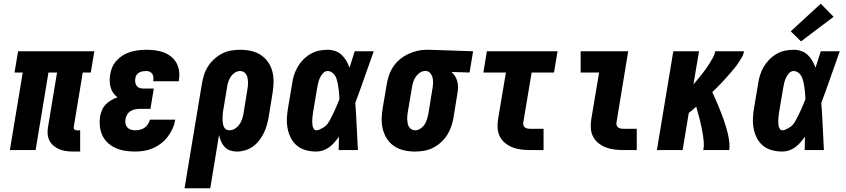

<svg xmlns="http://www.w3.org/2000/svg" viewBox="-20 -805 4540 1030"><path d="M374 8Q354 8 335 5.5Q316 3 299 -4Q282 -11 267.5 -23Q253 -35 245 -51.5Q237 -68 235.5 -87.5Q234 -107 238 -126L286 -416H240L171 0H33L102 -416H58L77 -530H486L467 -416H424L376 -126Q375 -122 375.5 -118Q376 -114 378.5 -111Q381 -108 385 -107Q389 -106 393 -106H410V8Z M706 8Q679 8 652.5 4Q626 0 602.5 -10Q579 -20 560 -37Q541 -54 530 -77Q519 -100 516 -126.5Q513 -153 517 -180Q520 -197 527 -214Q534 -231 547 -244.5Q560 -258 576.5 -267.5Q593 -277 610 -283Q597 -293 587.5 -306.5Q578 -320 573.5 -336Q569 -352 568.5 -370Q568 -388 571 -405Q574 -426 583 -446Q592 -466 607 -482Q622 -498 641.5 -509.5Q661 -521 682 -527Q703 -533 723.5 -535.5Q744 -538 765 -538Q789 -538 812.5 -535Q836 -532 857.5 -524Q879 -516 897 -502Q915 -488 926 -468.5Q937 -449 940.5 -425.5Q944 -402 940 -378Q940 -376 939.5 -373.5Q939 -371 939 -369H802Q802 -370 802 -370.5Q802 -371 802 -372Q804 -381 803 -391Q802 -401 797 -408.5Q792 -416 783.5 -420Q775 -424 765 -424Q756 -424 746.5 -422.5Q737 -421 728 -416.5Q719 -412 713 -403.5Q707 -395 706 -385Q704 -375 705.5 -364.5Q707 -354 712.5 -345.5Q718 -337 728 -333.5Q738 -330 748 -330H805L787 -221H730Q718 -221 705 -218.5Q692 -216 680.5 -209Q669 -202 662 -190Q655 -178 653 -165Q651 -153 653.5 -141Q656 -129 663.5 -121Q671 -113 682.5 -109.5Q694 -106 706 -106Q718 -106 731 -109Q744 -112 755 -119.5Q766 -127 773.5 -138.5Q781 -150 784 -163H920Q916 -138 906 -115.5Q896 -93 880.5 -72.5Q865 -52 844.5 -36Q824 -20 801 -10Q778 0 754 4Q730 8 706 8Z M970 205 1063 -355Q1067 -379 1074.5 -403Q1082 -427 1096 -449Q1110 -471 1130 -489Q1150 -507 1173 -518.5Q1196 -530 1221 -534Q1246 -538 1270 -538Q1299 -538 1327.5 -531.5Q1356 -525 1379 -510Q1402 -495 1418 -472Q1434 -449 1441 -421.5Q1448 -394 1447.5 -364.5Q1447 -335 1442 -305L1421 -175Q1417 -154 1411 -132.5Q1405 -111 1394.5 -90Q1384 -69 1369.5 -50.5Q1355 -32 1336 -18.5Q1317 -5 1295 1.5Q1273 8 1251 8Q1232 8 1214.5 2Q1197 -4 1185 -17Q1173 -30 1166 -46.5Q1159 -63 1155 -81L1108 205ZM1210 -106Q1226 -106 1240 -114.5Q1254 -123 1263.5 -136Q1273 -149 1278 -164Q1283 -179 1286 -194L1307 -324Q1309 -335 1310 -345.5Q1311 -356 1310.5 -366.5Q1310 -377 1308 -387Q1306 -397 1301 -405.5Q1296 -414 1287 -419Q1278 -424 1268 -424Q1253 -424 1239.5 -415Q1226 -406 1217.5 -393Q1209 -380 1204.5 -365.5Q1200 -351 1198 -336L1179 -222Q1177 -213 1176 -204.5Q1175 -196 1174.5 -187Q1174 -178 1174 -169.5Q1174 -161 1174.5 -152.5Q1175 -144 1177 -136Q1179 -128 1183 -121Q1187 -114 1194.5 -110Q1202 -106 1210 -106Z M1677 8Q1649 8 1622 1Q1595 -6 1574.5 -22.5Q1554 -39 1541.5 -62.5Q1529 -86 1523.5 -113Q1518 -140 1519 -168Q1520 -196 1525 -225L1547 -355Q1550 -378 1557 -401Q1564 -424 1576.5 -445.5Q1589 -467 1606.5 -485Q1624 -503 1645.5 -515.5Q1667 -528 1690.5 -533Q1714 -538 1738 -538Q1759 -538 1779 -531Q1799 -524 1813.5 -510Q1828 -496 1838 -478.5Q1848 -461 1855 -442Q1862 -464 1869 -486Q1876 -508 1883 -530H1985Q1960 -461 1936 -391.5Q1912 -322 1886 -253Q1891 -190 1893.5 -126.5Q1896 -63 1900 0H1797Q1797 -18 1797.5 -36Q1798 -54 1798 -72Q1787 -56 1774.5 -41.5Q1762 -27 1746.5 -15.5Q1731 -4 1713 2Q1695 8 1677 8ZM1677 -106Q1686 -106 1694 -110Q1702 -114 1710.5 -118.5Q1719 -123 1726 -129Q1733 -135 1738.5 -142.5Q1744 -150 1748.5 -158.5Q1753 -167 1757 -175Q1761 -183 1765 -191Q1769 -199 1773 -207.5Q1777 -216 1780.5 -224Q1784 -232 1787.5 -240.5Q1791 -249 1794.5 -257.5Q1798 -266 1801 -274Q1800 -286 1799.5 -297Q1799 -308 1797.5 -319Q1796 -330 1794.5 -341.5Q1793 -353 1790.5 -363.5Q1788 -374 1784.5 -384.5Q1781 -395 1774.5 -403.5Q1768 -412 1758.5 -418Q1749 -424 1738 -424Q1724 -424 1713.5 -413Q1703 -402 1697 -389Q1691 -376 1687.5 -362.5Q1684 -349 1682 -336L1660 -206Q1659 -197 1657.5 -187.5Q1656 -178 1655.5 -168.5Q1655 -159 1655 -149.5Q1655 -140 1656.5 -131.5Q1658 -123 1663 -114.5Q1668 -106 1677 -106Z M2205 8Q2176 8 2147.5 1.5Q2119 -5 2096 -20Q2073 -35 2057.5 -58Q2042 -81 2034.5 -108.5Q2027 -136 2027.5 -165.5Q2028 -195 2033 -225L2055 -355Q2059 -379 2067.5 -403Q2076 -427 2090.5 -448.5Q2105 -470 2125.5 -487Q2146 -504 2169.5 -515Q2193 -526 2217.5 -532Q2242 -538 2267 -538Q2271 -538 2275 -538Q2279 -538 2283 -538L2518 -530L2499 -416L2402 -419Q2413 -409 2421 -396.5Q2429 -384 2433 -369Q2437 -354 2437 -337.5Q2437 -321 2434 -305L2413 -175Q2409 -151 2401 -127Q2393 -103 2379 -81Q2365 -59 2345 -41Q2325 -23 2302 -11.5Q2279 0 2254 4Q2229 8 2205 8ZM2207 -106Q2222 -106 2235.5 -115Q2249 -124 2257.5 -137Q2266 -150 2270.5 -164.5Q2275 -179 2278 -194L2299 -324Q2302 -339 2303 -354.5Q2304 -370 2301.5 -384Q2299 -398 2290 -410.5Q2281 -423 2267 -424H2264Q2263 -424 2262 -424Q2261 -424 2260 -424Q2245 -424 2231.5 -414.5Q2218 -405 2209.5 -392Q2201 -379 2196.5 -364.5Q2192 -350 2190 -336L2168 -206Q2166 -195 2165 -184.5Q2164 -174 2164.5 -163.5Q2165 -153 2167 -143Q2169 -133 2174 -124.5Q2179 -116 2188 -111Q2197 -106 2207 -106Z M2824 0Q2800 0 2775.5 -3Q2751 -6 2729.5 -14.5Q2708 -23 2690 -37.5Q2672 -52 2661.5 -72.5Q2651 -93 2649.5 -117.5Q2648 -142 2652 -166L2694 -416H2573L2592 -530H2971L2952 -416H2832L2787 -147Q2786 -140 2788 -133Q2790 -126 2796 -121.5Q2802 -117 2809 -115.5Q2816 -114 2824 -114H2896V0Z M3324 0Q3300 0 3275.5 -3Q3251 -6 3229.5 -14.5Q3208 -23 3190 -37.5Q3172 -52 3161.5 -72.5Q3151 -93 3149.5 -117.5Q3148 -142 3152 -166L3194 -416H3095V-530H3350L3287 -147Q3286 -140 3288 -133Q3290 -126 3296 -121.5Q3302 -117 3309 -115.5Q3316 -114 3324 -114H3396V0Z M3504 0 3592 -530H3730L3700 -352Q3712 -366 3723.5 -380Q3735 -394 3746 -408Q3757 -422 3767.5 -436.5Q3778 -451 3787.5 -466.5Q3797 -482 3805.5 -497.5Q3814 -513 3817 -530H3971Q3969 -513 3960 -498Q3951 -483 3941.5 -468.5Q3932 -454 3921 -440.5Q3910 -427 3898.5 -413.5Q3887 -400 3875 -387Q3863 -374 3851 -361Q3839 -348 3826.5 -335.5Q3814 -323 3801 -311Q3809 -293 3817.5 -274.5Q3826 -256 3833.5 -237.5Q3841 -219 3848.5 -200Q3856 -181 3862.5 -162Q3869 -143 3875 -123.5Q3881 -104 3885.5 -83.5Q3890 -63 3892.5 -42Q3895 -21 3892 0H3753Q3757 -20 3755.5 -40.5Q3754 -61 3751 -80.5Q3748 -100 3744 -119.5Q3740 -139 3735.5 -157.5Q3731 -176 3725.5 -195Q3720 -214 3715 -233Q3705 -224 3695 -215.5Q3685 -207 3675 -199L3642 0Z M4177 8Q4149 8 4122 1Q4095 -6 4074.5 -22.5Q4054 -39 4041.5 -62.5Q4029 -86 4023.5 -113Q4018 -140 4019 -168Q4020 -196 4025 -225L4047 -355Q4050 -378 4057 -401Q4064 -424 4076.5 -445.5Q4089 -467 4106.5 -485Q4124 -503 4145.5 -515.5Q4167 -528 4190.5 -533Q4214 -538 4238 -538Q4259 -538 4279 -531Q4299 -524 4313.5 -510Q4328 -496 4338 -478.5Q4348 -461 4355 -442Q4362 -464 4369 -486Q4376 -508 4383 -530H4485Q4460 -461 4436 -391.5Q4412 -322 4386 -253Q4391 -190 4393.5 -126.5Q4396 -63 4400 0H4297Q4297 -18 4297.5 -36Q4298 -54 4298 -72Q4287 -56 4274.5 -41.5Q4262 -27 4246.5 -15.5Q4231 -4 4213 2Q4195 8 4177 8ZM4177 -106Q4186 -106 4194 -110Q4202 -114 4210.5 -118.5Q4219 -123 4226 -129Q4233 -135 4238.5 -142.5Q4244 -150 4248.5 -158.5Q4253 -167 4257 -175Q4261 -183 4265 -191Q4269 -199 4273 -207.5Q4277 -216 4280.5 -224Q4284 -232 4287.5 -240.5Q4291 -249 4294.5 -257.5Q4298 -266 4301 -274Q4300 -286 4299.5 -297Q4299 -308 4297.5 -319Q4296 -330 4294.5 -341.5Q4293 -353 4290.5 -363.5Q4288 -374 4284.5 -384.5Q4281 -395 4274.5 -403.5Q4268 -412 4258.5 -418Q4249 -424 4238 -424Q4224 -424 4213.5 -413Q4203 -402 4197 -389Q4191 -376 4187.5 -362.5Q4184 -349 4182 -336L4160 -206Q4159 -197 4157.5 -187.5Q4156 -178 4155.5 -168.5Q4155 -159 4155 -149.5Q4155 -140 4156.5 -131.5Q4158 -123 4163 -114.5Q4168 -106 4177 -106ZM4277 -583 4222 -637 4383 -785 4452 -715Z"/></svg>

Font: Iosevka Curly Slab HvObl
Style: Regular
Weight: 900
Italic angle: -9°
Monospace: yes
Designer: Belleve Invis
Foundry: Belleve Invis
Version: Version 11.1.0; ttfautohint (v1.8.3)